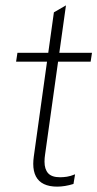

<svg xmlns="http://www.w3.org/2000/svg" viewBox="-20 -690 363 716"><path d="M193 6Q164 6 144 -3.5Q124 -13 114 -32Q104 -51 104 -79Q104 -85 104.5 -92Q105 -99 106 -106L181 -644L226 -670L148 -113Q147 -108 146.5 -100.5Q146 -93 146 -87Q146 -59 159.5 -44Q173 -29 204 -29Q216 -29 229.5 -31Q243 -33 260 -40L254 -4Q238 1 222.5 3.5Q207 6 193 6ZM40 -460 45 -493H323L318 -460Z"/></svg>

Font: Hanken Grotesk ExtraLight
Style: Italic
Weight: 250
Italic angle: -8°
Designer: Alfredo Marco Pradil
Foundry: Hanken Design Co.
Version: Version 3.013